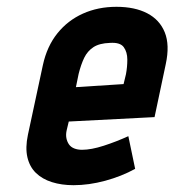

<svg xmlns="http://www.w3.org/2000/svg" viewBox="-20 -531 512 564"><path d="M176 -149 182 -174 434 -187 467 -343Q479 -399 464 -436Q449 -473 412.5 -492Q376 -511 322 -511Q268 -511 223.5 -491Q179 -471 148.5 -433Q118 -395 106 -340L62 -135Q54 -97 60.5 -69Q67 -41 85.5 -23Q104 -5 132.5 4Q161 13 196 13Q241 13 289 0Q337 -13 377 -35L357 -131Q322 -115 285 -103Q248 -91 221 -91Q208 -91 198 -95Q188 -99 182.5 -107Q177 -115 175 -125.5Q173 -136 176 -149ZM350 -313 343 -284 203 -275 211 -314Q218 -342 227.5 -361.5Q237 -381 254.5 -392.5Q272 -404 303 -405Q333 -407 343.5 -392.5Q354 -378 354 -356Q354 -334 350 -313Z"/></svg>

Font: Advent Pro
Style: Italic
Weight: 400
Italic angle: -12°
Designer: VivaRado, Andreas Kalpakidis
Foundry: VivaRado, Andreas Kalpakidis
Version: Version 3.000